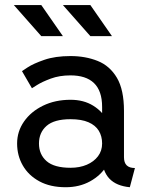

<svg xmlns="http://www.w3.org/2000/svg" viewBox="-20 -743 597 772"><path d="M244.1 9.8Q299.3 9.8 342.3 -13.9Q385.3 -37.6 409.9 -77.4Q434.6 -117.2 434.6 -166Q434.6 -214.8 413.8 -254.6Q393.1 -294.4 354.7 -318.1Q316.4 -341.8 263.7 -341.8Q201.7 -341.8 153.1 -318.1Q104.5 -294.4 76.7 -254.6Q48.8 -214.8 48.8 -166Q48.8 -117.2 71.8 -77.4Q94.7 -37.6 138.4 -13.9Q182.1 9.8 244.1 9.8ZM390.6 -166Q390.6 -136.7 374 -114.7Q357.4 -92.8 328.9 -80.6Q300.3 -68.4 263.7 -68.4Q197.8 -68.4 167.2 -95.2Q136.7 -122.1 136.7 -166Q136.7 -210 167.2 -236.8Q197.8 -263.7 263.7 -263.7Q307.6 -263.7 335.7 -251.5Q363.8 -239.3 377.2 -217.3Q390.6 -195.3 390.6 -166ZM478.5 -110.8V-296.9Q478.5 -382.3 450 -430.4Q421.4 -478.5 372.6 -498Q323.7 -517.6 263.7 -517.6Q201.7 -517.6 158 -502.4Q114.3 -487.3 91.3 -472.2Q68.4 -457 68.4 -457L108.4 -388.2Q108.4 -388.2 128.9 -401.1Q149.4 -414.1 184.3 -427Q219.2 -439.9 263.2 -439.9Q293.9 -439.9 317.6 -432.4Q341.3 -424.8 357.7 -409.2Q374 -393.6 382.3 -369.6Q390.6 -345.7 390.6 -312.5V-228.5L400.4 -219.2V-125L390.6 -110.8Q390.6 -82.5 398.2 -61Q405.8 -39.6 419.9 -24.7Q434.1 -9.8 454.8 -1.2Q475.6 7.3 502 9.8L522.5 -67.4Q500.5 -67.4 489.5 -78.1Q478.5 -88.9 478.5 -110.8ZM146 -597.7 35.6 -722.7H146L232.9 -597.7ZM343.3 -597.7 232.9 -722.7H343.3L430.2 -597.7Z"/></svg>

Font: Giphurs SC
Style: Regular
Weight: 400
Version: Version 0.920